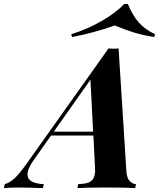

<svg xmlns="http://www.w3.org/2000/svg" viewBox="-112 -960 811 980"><path d="M349.6 -553.2 162.6 -288.1H363.3ZM283.2 0 287.1 -20Q319.3 -21.5 337.4 -27.3Q373.5 -39.6 373.5 -91.3Q373.5 -99.6 373 -104L364.7 -268.1H148.4L60.1 -143.1Q28.3 -98.1 28.3 -69.3Q28.3 -23.9 111.8 -20L106.9 0Q22.9 -2.9 -18.6 -2.9Q-60.1 -2.9 -91.8 0L-87.9 -20Q-62.5 -26.9 -37.6 -49.8Q-12.7 -72.8 24.9 -126L441.9 -712.9Q455.1 -711.4 468.8 -711.4Q482.4 -711.4 493.2 -712.9L533.2 -84Q535.6 -51.3 549.8 -36.1Q564 -21 582 -20L578.1 0Q526.4 -2.9 428.7 -2.9Q331.1 -2.9 283.2 0ZM473.6 -830.1Q369.1 -792.5 256.3 -771L251.5 -785.2Q334 -811 406.2 -852.5Q478.5 -894 522.5 -939.9H540.5Q563.5 -883.8 594.7 -847.2Q626 -810.5 679.2 -785.2L675.3 -771Q610.4 -781.7 567.4 -795.4Q524.4 -809.1 473.6 -830.1Z"/></svg>

Font: PlayfairDisplay-BoldItalic
Style: Bold Italic
Weight: 700
Italic angle: -14.9847°
Designer: Claus Eggers Sørensen
Foundry: Claus Eggers Sørensen
Version: Version 1.002;PS 001.002;hotconv 1.0.70;makeotf.lib2.5.58329